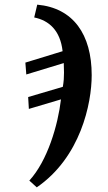

<svg xmlns="http://www.w3.org/2000/svg" viewBox="-20 -565 466 825"><path d="M106 211 138 240C326 111 374 -120 374 -242C374 -417 295 -531 140 -545L127 -490C191 -477 239 -434 249 -345L89 -296L93 -245L254 -294C254 -280 255 -266 255 -253C255 -233 254 -215 250 -192L101 -148L104 -97L242 -138C229 -27 184 126 106 211Z"/></svg>

Font: Noto Serif Condensed SemiBold
Style: Italic
Weight: 600
Width: 3
Italic angle: -12°
Designer: Monotype Design Team
Foundry: Monotype Imaging Inc.
Version: Version 2.014